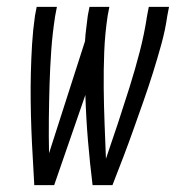

<svg xmlns="http://www.w3.org/2000/svg" viewBox="-20 -540 540 560"><path d="M138 0H80Q78 -41 75.5 -81.5Q73 -122 71.5 -163Q70 -204 69.5 -245Q69 -286 70 -327.5Q71 -369 73.5 -410.5Q76 -452 82 -494L87 -520H146L141 -494Q133 -443 129.5 -393Q126 -343 124.5 -293Q123 -243 122.5 -193Q122 -143 123 -93L228 -420Q229 -439 231.5 -457.5Q234 -476 236 -494L241 -520H299L294 -494Q286 -441 284 -388.5Q282 -336 282.5 -284Q283 -232 285 -180Q287 -128 289 -77Q307 -129 324 -180.5Q341 -232 357.5 -284.5Q374 -337 387.5 -389Q401 -441 409 -494L414 -520H473L468 -494Q462 -452 450.5 -410.5Q439 -369 426 -327.5Q413 -286 398.5 -245Q384 -204 369.5 -163Q355 -122 339.5 -81.5Q324 -41 308 0H250Q242 -65 236.5 -130.5Q231 -196 229 -263Z"/></svg>

Font: Iosevka Term Curly Light
Style: Italic
Weight: 300
Italic angle: -9°
Designer: Belleve Invis
Foundry: Belleve Invis
Version: Version 32.3.0